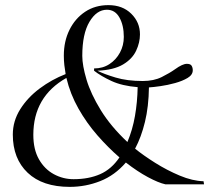

<svg xmlns="http://www.w3.org/2000/svg" viewBox="-20 -719 826 749"><path d="M774 -12 776 0H625Q598 -6 557 -28Q516 -50 471 -85Q428 -35 371 -12.5Q314 10 252 10Q146 10 88 -45Q30 -100 30 -194Q30 -247 59 -293Q88 -339 135 -374Q182 -409 236 -430Q233 -447 231 -465Q229 -483 229 -502Q229 -558 251 -602.5Q273 -647 312 -673Q351 -699 403 -699Q458 -699 492 -665.5Q526 -632 526 -585Q526 -553 511 -521Q496 -489 460 -467.5Q424 -446 360 -443Q386 -430 431 -416.5Q476 -403 537 -403Q580 -403 611 -418.5Q642 -434 663 -449Q692 -470 709 -470Q723 -470 727.5 -462.5Q732 -455 732 -445Q732 -427 712 -415Q692 -403 663 -395Q634 -387 606 -383Q578 -379 561 -378Q560 -303 545.5 -243.5Q531 -184 507 -139Q539 -113 585 -84Q631 -55 681 -34Q731 -13 774 -12ZM301 -501Q301 -464 317.5 -408.5Q334 -353 373 -289.5Q412 -226 477 -165Q497 -212 506.5 -266.5Q516 -321 517 -379Q456 -384 415 -403Q374 -422 347 -443V-452Q381 -452 407 -469Q433 -486 448 -514Q463 -542 463 -575Q463 -620 446 -650.5Q429 -681 397 -681Q357 -681 329 -634Q301 -587 301 -501ZM267 -20Q326 -20 370.5 -39.5Q415 -59 446 -105Q402 -143 360 -191Q318 -239 286 -295.5Q254 -352 239 -415Q110 -342 110 -193Q110 -136 132 -97.5Q154 -59 190 -39.5Q226 -20 267 -20Z"/></svg>

Font: Gilda Display
Style: Regular
Weight: 400
Designer: Eduardo Rodriguez Tunni
Foundry: Eduardo Rodriguez Tunni
Version: Version 1.002; ttfautohint (v1.8.4.7-5d5b);gftools[0.9.22]